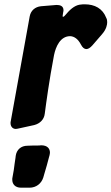

<svg xmlns="http://www.w3.org/2000/svg" viewBox="-20 -601 518 892"><path d="M454 -442C475 -466 478 -487 478 -498C478 -505 477 -512 474 -517C457 -562 420 -581 373 -581C368 -581 362 -581 357 -580C335 -579 312 -565 288 -536C281 -527 276 -523 273 -523C273 -523 271 -522 271 -527C271 -530 272 -535 273 -541C274 -546 275 -550 275 -553C275 -573 260 -578 243 -578L170 -572C143 -569 123 -552 118 -525L30 -38C29 -35 29 -32 29 -29C29 -12 40 -2 53 -2C57 -2 61 -3 66 -4L139 -20C166 -27 185 -46 188 -73C195 -126 208 -224 231 -345C239 -384 260 -433 306 -433C326 -432 343 -419 356 -394C363 -380 372 -373 381 -373C390 -373 399 -379 409 -390ZM117 271C148 271 172 252 181 224L185 210C194 179 201 157 208 128L210 121C211 116 212 112 212 108C212 91 202 74 171 74C166 75 160 75 155 75H138L108 76C77 76 57 95 53 123L52 132C49 149 47 168 44 189L38 223C37 226 37 229 37 234C37 253 49 271 78 271Z"/></svg>

Font: Bangerz
Style: Bold
Weight: 700
Designer: vernon adams
Foundry: Vernon Adams
Version: Version 2.10;December 28, 2023;FontCreator 13.0.0.2683 64-bi